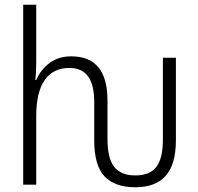

<svg xmlns="http://www.w3.org/2000/svg" viewBox="-20 -780 836 811"><path d="M378 -187V-349Q378 -423 351.5 -458Q325 -493 273 -493Q205 -493 169 -442Q133 -391 133 -289V0H78V-760H133V-518Q133 -474 129 -442H133Q152 -486 189.5 -514Q227 -542 281 -542Q434 -542 434 -356V-193Q434 -111 462.5 -75Q491 -39 552 -39Q612 -39 640 -74.5Q668 -110 668 -191V-536H723V-188Q723 -86 680 -37.5Q637 11 552 11Q465 11 421.5 -35Q378 -81 378 -187Z"/></svg>

Font: Noto Sans UI NarrowLight
Style: Regular
Weight: 300
Width: 4
Designer: Monotype Design Team
Foundry: Monotype Imaging Inc.
Version: Version 1.001